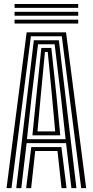

<svg xmlns="http://www.w3.org/2000/svg" viewBox="-20 -966 476 986"><path d="M13.6 0 116.9 -800H319.1L422.4 0H397L297.4 -779.7H138.6L39 0ZM114.3 0 140.7 -210.7H295.3L321.7 0H296L275.2 -190.6H160.8L140 0ZM63.5 0 153.7 -759.1H282.3L372.5 0H346.7L319.3 -230.9H116.7L89.3 0ZM118.3 -251H316.9L292 -477.4L260.6 -738.8H175.4L143.2 -477.4ZM146.5 -271.1 167.2 -477.4 192.3 -719.9H243.7L269.6 -477.4L289.5 -271.1ZM172.5 -291.2H263.5L246.5 -477.4L225.2 -699.4H210.8L189.6 -477.4ZM54.8 -925.5V-945.6H381.6V-925.5ZM54.8 -845V-865.1H381.6V-845ZM54.8 -885.2V-905.4H381.6V-885.2Z"/></svg>

Font: Big Shoulders Inline Thin
Style: Regular
Weight: 100
Designer: Patric King
Foundry: XO Type Co
Version: Version 2.002